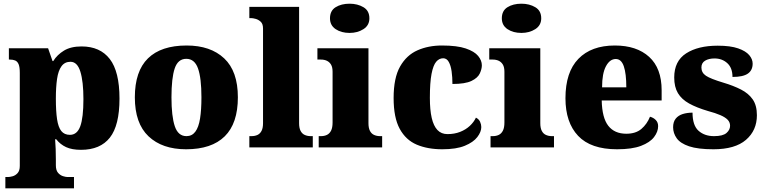

<svg xmlns="http://www.w3.org/2000/svg" viewBox="-20 -797 4136 1038"><path d="M9 221V160H24Q33 160 48 156Q63 152 75 139Q87 126 87 100V-403Q87 -435 80.5 -450Q74 -465 62 -470Q50 -475 33 -475H28V-536H240L264 -467H268Q289 -501 326 -523.5Q363 -546 421 -546Q521 -546 573.5 -478Q626 -410 626 -264Q626 -119 574 -53Q522 13 418 13Q369 13 337.5 -1.5Q306 -16 284 -44H278Q280 -19 281 8.5Q282 36 282 66V96Q282 124 294 137.5Q306 151 321 155.5Q336 160 344 160H380V221ZM358 -68Q397 -68 414 -114.5Q431 -161 431 -261Q431 -356 414.5 -409.5Q398 -463 361 -463Q330 -463 312.5 -439Q295 -415 288.5 -370.5Q282 -326 282 -264Q282 -196 288.5 -152.5Q295 -109 311.5 -88.5Q328 -68 358 -68Z M986 10Q857 10 783 -60Q709 -130 709 -271Q709 -412 780 -481.5Q851 -551 989 -551Q1118 -551 1192 -481.5Q1266 -412 1266 -271Q1266 -130 1195 -60Q1124 10 986 10ZM988 -61Q1018 -61 1036 -85Q1054 -109 1061.5 -156Q1069 -203 1069 -271Q1069 -375 1050.5 -427Q1032 -479 987 -479Q942 -479 924.5 -427Q907 -375 907 -271Q907 -168 925 -114.5Q943 -61 988 -61Z M1328 0V-61H1339Q1358 -61 1372 -67.5Q1386 -74 1394 -89.5Q1402 -105 1402 -131V-643Q1402 -668 1389.5 -679.5Q1377 -691 1362 -695Q1347 -699 1339 -699H1328V-760H1597V-131Q1597 -105 1605 -89.5Q1613 -74 1627.5 -67.5Q1642 -61 1660 -61H1671V0Z M1703 0V-61H1715Q1734 -61 1748 -68Q1762 -75 1770 -91Q1778 -107 1778 -135V-409Q1778 -434 1769.5 -448Q1761 -462 1747 -468.5Q1733 -475 1715 -475H1696V-536H1972V-131Q1972 -105 1980 -89.5Q1988 -74 2002.5 -67.5Q2017 -61 2035 -61H2046V0ZM1870 -619Q1825 -619 1794.5 -639.5Q1764 -660 1764 -698Q1764 -739 1794.5 -758Q1825 -777 1870 -777Q1913 -777 1945 -758Q1977 -739 1977 -698Q1977 -660 1945 -639.5Q1913 -619 1870 -619Z M2371 10Q2292 10 2233 -15Q2174 -40 2141 -100.5Q2108 -161 2108 -267Q2108 -376 2143 -437.5Q2178 -499 2237 -525Q2296 -551 2369 -551Q2451 -551 2498 -535Q2545 -519 2565 -494.5Q2585 -470 2585 -444Q2585 -424 2574 -400Q2563 -376 2529 -359.5Q2495 -343 2426 -343Q2426 -380 2421.5 -411.5Q2417 -443 2406 -462.5Q2395 -482 2376 -482Q2354 -482 2338 -463Q2322 -444 2313 -397.5Q2304 -351 2304 -268Q2304 -203 2314 -159.5Q2324 -116 2345 -94Q2366 -72 2399 -72Q2437 -72 2467.5 -84Q2498 -96 2520 -116.5Q2542 -137 2553 -161Q2569 -153 2575.5 -138.5Q2582 -124 2582 -110Q2582 -84 2560.5 -56Q2539 -28 2493 -9Q2447 10 2371 10Z M2632 0V-61H2644Q2663 -61 2677 -68Q2691 -75 2699 -91Q2707 -107 2707 -135V-409Q2707 -434 2698.5 -448Q2690 -462 2676 -468.5Q2662 -475 2644 -475H2625V-536H2901V-131Q2901 -105 2909 -89.5Q2917 -74 2931.5 -67.5Q2946 -61 2964 -61H2975V0ZM2799 -619Q2754 -619 2723.5 -639.5Q2693 -660 2693 -698Q2693 -739 2723.5 -758Q2754 -777 2799 -777Q2842 -777 2874 -758Q2906 -739 2906 -698Q2906 -660 2874 -639.5Q2842 -619 2799 -619Z M3316 10Q3174 10 3105.5 -62.5Q3037 -135 3037 -266Q3037 -407 3107 -479Q3177 -551 3304 -551Q3422 -551 3489.5 -489.5Q3557 -428 3557 -309V-254H3233Q3235 -160 3268.5 -117Q3302 -74 3366 -74Q3417 -74 3447.5 -100Q3478 -126 3494 -166Q3513 -161 3525.5 -148Q3538 -135 3538 -115Q3538 -85 3516 -56Q3494 -27 3445.5 -8.5Q3397 10 3316 10ZM3366 -325Q3366 -399 3352.5 -438.5Q3339 -478 3309 -478Q3277 -478 3256 -439Q3235 -400 3235 -325Z M3837 10Q3753 10 3705.5 -6Q3658 -22 3638.5 -49.5Q3619 -77 3619 -109Q3619 -138 3633 -155.5Q3647 -173 3671 -180.5Q3695 -188 3724 -188Q3724 -119 3756.5 -90Q3789 -61 3840 -61Q3888 -61 3907.5 -78Q3927 -95 3927 -117Q3927 -136 3914 -149.5Q3901 -163 3874.5 -174.5Q3848 -186 3807 -197Q3746 -215 3705.5 -237.5Q3665 -260 3645 -293.5Q3625 -327 3625 -378Q3625 -467 3689.5 -508.5Q3754 -550 3860 -550Q3929 -550 3970.5 -535.5Q4012 -521 4030.5 -499Q4049 -477 4049 -453Q4049 -417 4023 -399Q3997 -381 3940 -381Q3940 -430 3912 -455.5Q3884 -481 3843 -481Q3812 -481 3792 -469Q3772 -457 3772 -432Q3772 -404 3796.5 -387.5Q3821 -371 3891 -350Q3945 -334 3986 -313Q4027 -292 4049.5 -259.5Q4072 -227 4072 -174Q4072 -92 4013 -41Q3954 10 3837 10Z"/></svg>

Font: Noto Serif Khmer Black
Style: Regular
Weight: 900
Version: Version 2.003